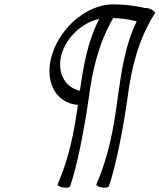

<svg xmlns="http://www.w3.org/2000/svg" viewBox="-20 -851 732 882"><path d="M480 5C513 -89 547 -267 566 -403C583 -533 613 -666 691 -789C695 -794 686 -803 672 -809C663 -813 654 -815 647 -814C600 -825 551 -831 500 -831C380 -831 260 -727 220 -603C182 -485 230 -378 338 -369C321 -248 298 -126 245 -5C242 0 252 7 268 10C284 13 299 11 302 5C335 -89 369 -267 388 -403C404 -525 432 -651 500 -768C537 -767 573 -762 608 -753C553 -641 537 -515 520 -397C503 -267 480 -135 423 -5C420 0 430 7 446 10C462 13 477 11 480 5ZM263 -602C286 -681 357 -747 436 -764C382 -661 363 -545 347 -434C276 -450 240 -521 263 -602Z"/></svg>

Font: Nupuram ExtraLight Oblique
Style: Regular
Weight: 200
Designer: Santhosh Thottingal (santhosh.thottingal@gmail.com)
Foundry: SMC
Version: Version 1.000